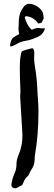

<svg xmlns="http://www.w3.org/2000/svg" viewBox="-20 -1017 293 1036"><path d="M37.1 -765.6Q34.7 -770.5 34.7 -774.9Q34.7 -778.8 36.6 -785.6Q42.5 -807.6 50.8 -814Q66.4 -824.2 83.5 -833L80.6 -850.6Q79.6 -855 79.6 -860.8Q81.1 -874.5 81.5 -910.2Q84 -949.2 107.4 -979.5Q119.1 -996.6 139.2 -996.6Q145 -996.6 151.4 -995.1Q181.6 -987.3 202.1 -963.9Q209.5 -955.6 211.9 -945.8Q214.4 -936 215.8 -918.5L212.9 -911.6L205.6 -897Q201.7 -891.6 186.5 -890.1Q165 -921.4 130.9 -928.2Q127 -929.7 123 -929.7Q117.2 -929.7 113.3 -924.3Q117.2 -906.2 127.7 -887Q138.2 -867.7 151.4 -856.4Q173.3 -866.2 186 -866.2Q191.9 -866.2 198.2 -864.7Q202.1 -863.8 206.5 -863.8Q210 -863.8 213.6 -864.3Q217.3 -864.7 221.2 -864.7L221.7 -860.8L221.2 -858.9Q210 -826.2 174.3 -814Q146.5 -801.3 116.2 -796.4Q92.3 -793 71.3 -780.3Q58.1 -772.9 49.8 -769.5Q46.9 -768.6 44.7 -767.3Q42.5 -766.1 39.6 -766.1ZM61 -1Q54.2 -1 47.9 -5.6Q41.5 -10.3 41.5 -19.5Q44.4 -47.9 57.1 -78.6Q68.8 -102.1 68.8 -128.7Q68.8 -155.3 80.1 -180.7Q101.1 -230.5 101.1 -284.7L100.6 -298.3Q94.7 -388.2 89.8 -478.5L88.9 -496.6Q88.9 -506.3 90.3 -527.3Q86.9 -600.6 86.9 -646Q86.9 -681.2 88.9 -700.2L93.3 -726.6Q94.7 -736.3 99.1 -740.5Q103.5 -744.6 148.9 -755.9L157.7 -756.3Q164.1 -747.6 164.6 -740Q165 -732.4 165 -727.5L164.1 -701.2Q164.1 -686 168.9 -655.8Q178.7 -598.1 181.2 -539.6Q182.1 -512.7 184.6 -485.8Q187.5 -450.7 187.5 -416Q187.5 -289.6 169.4 -186Q167 -172.9 167 -156.2Q166.5 -125 148.4 -100.1Q143.6 -92.8 136.7 -77.6Q134.8 -69.8 131.3 -68.4Q113.8 -53.2 106.4 -32.2L99.6 -18.6L94.7 -15.6Q75.2 -6.3 72.8 -3.9Q66.9 -1 61 -1Z"/></svg>

Font: Kurland
Style: Regular
Weight: 400
Designer: GGBot
Version: 0.22